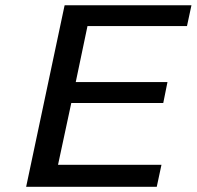

<svg xmlns="http://www.w3.org/2000/svg" viewBox="-20 -715 753 735"><path d="M80.1 0 227.1 -693.8 228 -694.8H712.9L695.8 -615.2H314.9L270 -400.9H621.1L605 -320.8H252.9L202.1 -84H598.1L580.1 0Z"/></svg>

Font: CMU Bright
Style: SemiBoldOblique
Weight: 600
Italic angle: -12°
Version: Version 0.7.0